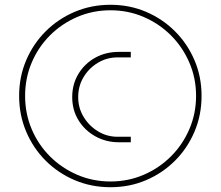

<svg xmlns="http://www.w3.org/2000/svg" viewBox="-20 -744 923 803"><path d="M442 39Q362 39 292.5 9.5Q223 -20 171 -72Q119 -124 89.5 -193.5Q60 -263 60 -343Q60 -423 89.5 -492Q119 -561 171 -613Q223 -665 292.5 -694.5Q362 -724 442 -724Q522 -724 591 -694.5Q660 -665 712 -613Q764 -561 793.5 -492Q823 -423 823 -343Q823 -263 793.5 -193.5Q764 -124 712 -72Q660 -20 591 9.5Q522 39 442 39ZM478 -149Q423 -149 378.5 -174Q334 -199 308 -241.5Q282 -284 282 -338Q282 -392 308 -435Q334 -478 378 -502.5Q422 -527 477 -527H527V-504H472Q427 -504 389.5 -481.5Q352 -459 329.5 -421.5Q307 -384 307 -338Q307 -293 329.5 -255.5Q352 -218 389.5 -195Q427 -172 472 -172H527V-149ZM442 15Q516 15 581 -13Q646 -41 695 -90Q744 -139 772 -204Q800 -269 800 -343Q800 -417 772 -482Q744 -547 695 -596Q646 -645 581 -673Q516 -701 442 -701Q368 -701 303 -673Q238 -645 189 -596Q140 -547 112.5 -482Q85 -417 85 -343Q85 -269 112.5 -204Q140 -139 189 -90Q238 -41 303 -13Q368 15 442 15Z"/></svg>

Font: MuseoModerno Thin Thin
Style: Regular
Weight: 250
Version: Version 1.003